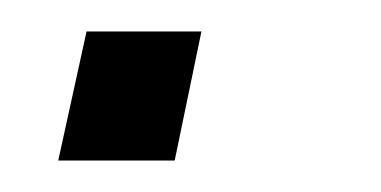

<svg xmlns="http://www.w3.org/2000/svg" viewBox="-20 -102 242 122"><path d="M17 0 35 -82H108L91 0Z"/></svg>

Font: Saira Thin Light
Style: Italic
Weight: 300
Italic angle: -12°
Version: Version 1.101